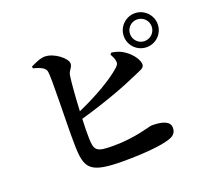

<svg xmlns="http://www.w3.org/2000/svg" viewBox="-135 -972 1271 1162"><g transform="rotate(-20 500.0 -391.0)"><path d="M731 -691C731 -630 780 -582 840 -582C900 -582 949 -630 949 -691C949 -751 900 -800 840 -800C780 -800 731 -751 731 -691ZM771 -691C771 -729 802 -760 840 -760C879 -760 910 -729 910 -691C910 -652 879 -621 840 -621C802 -621 771 -652 771 -691ZM617 -615C621 -607 631 -591 635 -574C640 -553 635 -543 620 -529C560 -474 444 -408 326 -356C330 -443 337 -535 344 -581C349 -612 372 -621 372 -647C372 -682 299 -739 240 -740C211 -741 171 -721 147 -710V-698C190 -686 218 -675 226 -652C237 -620 224 -317 227 -173C230 -21 254 18 473 18C607 18 719 7 772 -11C800 -20 821 -35 821 -70C821 -109 780 -127 706 -127C686 -127 591 -90 446 -90C337 -90 324 -102 322 -185C321 -213 322 -258 324 -308C489 -355 622 -405 713 -446C751 -464 779 -468 779 -494C779 -518 755 -561 711 -592C685 -611 662 -619 627 -625Z"/></g></svg>

Font: Noto Serif JP
Style: Bold
Weight: 700
Designer: Ryoko NISHIZUKA 西塚涼子 (kana & ideographs); Frank Grießhammer (Latin, Greek & Cyrillic); Wenlong ZHANG 张文龙 (bopomofo); San
Foundry: Adobe
Version: Version 2.001;hotconv 1.1.0;makeotfexe 2.6.0